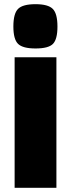

<svg xmlns="http://www.w3.org/2000/svg" viewBox="-20 -899 340 919"><path d="M50 -625H250V0H50ZM150 -667Q89 -667 66.5 -689Q44 -711 44 -772Q44 -834 66.5 -856.5Q89 -879 150 -879Q210 -879 232.5 -856.5Q255 -834 255 -772Q255 -711 233.5 -689Q212 -667 150 -667Z"/></svg>

Font: Changa ExtraBold
Style: Regular
Weight: 800
Designer: Eduardo Rodriguez Tunni
Foundry: Eduardo Rodriguez Tunni
Version: Version 3.002; ttfautohint (v1.8.2)